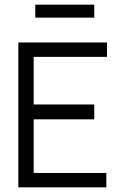

<svg xmlns="http://www.w3.org/2000/svg" viewBox="-20 -807 540 827"><path d="M59 0V-624H441V-562H125V-357H386V-293H125V-62H438V0ZM132 -731V-787H386V-731Z"/></svg>

Font: Ligconsolata
Style: Regular
Weight: 400
Monospace: yes
Designer: Raph Levien, Cyreal, Brenton Simpson
Foundry: Raph Levien, Cyreal, Google
Version: Version 3.001; ttfautohint (v1.8.2.53-6de2)